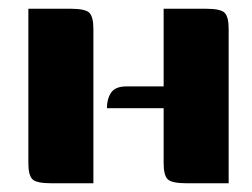

<svg xmlns="http://www.w3.org/2000/svg" viewBox="-20 -420 578 440"><path d="M355 -172H225Q225 -193 234.5 -207.5Q244 -222 270 -222H355V-400H451Q486 -400 495 -390.5Q504 -381 504 -354V0H408Q373 0 364 -9.5Q355 -19 355 -46ZM45 -400H141Q176 -400 185 -390.5Q194 -381 194 -354V0H98Q63 0 54 -9.5Q45 -19 45 -46Z"/></svg>

Font: r_Genos
Style: Bold
Weight: 700
Designer: Robert E. Leuschke
Foundry: Robert E. Leuschke
Version: Version 2.000;June 29, 2024;FontCreator 14.0.0.2814 32-bit